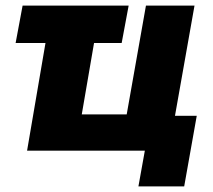

<svg xmlns="http://www.w3.org/2000/svg" viewBox="-20 -540 765 688"><path d="M36 -386H143L77 0H499L476 128H640L685 -125H607L677 -520H503L434 -130H273L317 -386H416L441 -520H61Z"/></svg>

Font: Fixel Display 20240404 ExBold
Style: Italic
Weight: 800
Italic angle: -10°
Designer: AlfaBravo + MacPaw
Foundry: Kyrylo Tkachov, Marchela Mozhyna, Serhii Makarenko, Maria Weinstein, Zakhar Kryvoshyya
Version: Version 1.211;Glyphs 3.2 (3225)